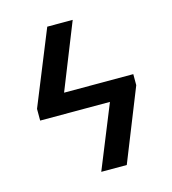

<svg xmlns="http://www.w3.org/2000/svg" viewBox="-109 -817 813 906"><g transform="rotate(-15 298.0 -364.0)"><path d="M539.1 -406.2H201L329.2 -727.6H204.9L57.9 -365.4V-308.2H398.8L273.8 0H398.4L539.1 -352.3Z"/></g></svg>

Font: Magic Ui Pro Semi Bold
Style: Regular
Weight: 600
Designer: Stefan Endress, Andreas Faust
Version: Version 1.000;FEAKit 1.0